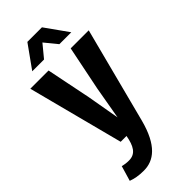

<svg xmlns="http://www.w3.org/2000/svg" viewBox="-310 -837 1102 1102"><g transform="rotate(-45 241.0 -286.0)"><path d="M240.7 -720.7 302.7 -645H399.4L300.3 -784.2H182.1L82.5 -645H178.2ZM331.5 -582 276.4 -310.5 241.7 -111.8 207 -310.1 151.9 -582H3.9L155.3 0H202.6C190.4 67.9 168.5 109.9 113.3 109.9C91.8 109.9 77.1 107.4 61 103L33.7 195.3C61 205.1 88.4 211.4 132.8 211.4C213.4 211.4 285.2 159.7 327.1 0L478 -582Z"/></g></svg>

Font: Decalotype SemiBold
Style: Regular
Weight: 600
Designer: Alfredo Marco Pradil
Foundry: Alfredo Marco Pradil
Version: Version 1.0